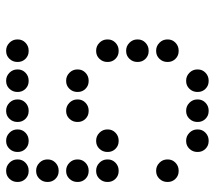

<svg xmlns="http://www.w3.org/2000/svg" viewBox="-58 -670 715 640"><g transform="rotate(-90 300.0 -350.5)"><path d="M49 -688Q34 -688 23.5 -677Q13 -666 13 -651V-649Q13 -634 23.5 -623.5Q34 -613 49 -613H51Q66 -613 77 -623.5Q88 -634 88 -649V-651Q88 -666 77 -677Q66 -688 51 -688ZM149 -688Q134 -688 123.5 -677Q113 -666 113 -651V-649Q113 -634 123.5 -623.5Q134 -613 149 -613H151Q166 -613 177 -623.5Q188 -634 188 -649V-651Q188 -666 177 -677Q166 -688 151 -688ZM249 -688Q234 -688 223.5 -677Q213 -666 213 -651V-649Q213 -634 223.5 -623.5Q234 -613 249 -613H251Q266 -613 277 -623.5Q288 -634 288 -649V-651Q288 -666 277 -677Q266 -688 251 -688ZM349 -688Q334 -688 323.5 -677Q313 -666 313 -651V-649Q313 -634 323.5 -623.5Q334 -613 349 -613H351Q366 -613 377 -623.5Q388 -634 388 -649V-651Q388 -666 377 -677Q366 -688 351 -688ZM449 -688Q434 -688 423.5 -677Q413 -666 413 -651V-649Q413 -634 423.5 -623.5Q434 -613 449 -613H451Q466 -613 477 -623.5Q488 -634 488 -649V-651Q488 -666 477 -677Q466 -688 451 -688ZM49 -588Q34 -588 23.5 -577Q13 -566 13 -551V-549Q13 -534 23.5 -523.5Q34 -513 49 -513H51Q66 -513 77 -523.5Q88 -534 88 -549V-551Q88 -566 77 -577Q66 -588 51 -588ZM49 -488Q34 -488 23.5 -477Q13 -466 13 -451V-449Q13 -434 23.5 -423.5Q34 -413 49 -413H51Q66 -413 77 -423.5Q88 -434 88 -449V-451Q88 -466 77 -477Q66 -488 51 -488ZM249 -488Q234 -488 223.5 -477Q213 -466 213 -451V-449Q213 -434 223.5 -423.5Q234 -413 249 -413H251Q266 -413 277 -423.5Q288 -434 288 -449V-451Q288 -466 277 -477Q266 -488 251 -488ZM349 -488Q334 -488 323.5 -477Q313 -466 313 -451V-449Q313 -434 323.5 -423.5Q334 -413 349 -413H351Q366 -413 377 -423.5Q388 -434 388 -449V-451Q388 -466 377 -477Q366 -488 351 -488ZM49 -388Q34 -388 23.5 -377Q13 -366 13 -351V-349Q13 -334 23.5 -323.5Q34 -313 49 -313H51Q66 -313 77 -323.5Q88 -334 88 -349V-351Q88 -366 77 -377Q66 -388 51 -388ZM149 -388Q134 -388 123.5 -377Q113 -366 113 -351V-349Q113 -334 123.5 -323.5Q134 -313 149 -313H151Q166 -313 177 -323.5Q188 -334 188 -349V-351Q188 -366 177 -377Q166 -388 151 -388ZM449 -388Q434 -388 423.5 -377Q413 -366 413 -351V-349Q413 -334 423.5 -323.5Q434 -313 449 -313H451Q466 -313 477 -323.5Q488 -334 488 -349V-351Q488 -366 477 -377Q466 -388 451 -388ZM449 -288Q434 -288 423.5 -277Q413 -266 413 -251V-249Q413 -234 423.5 -223.5Q434 -213 449 -213H451Q466 -213 477 -223.5Q488 -234 488 -249V-251Q488 -266 477 -277Q466 -288 451 -288ZM49 -188Q34 -188 23.5 -177Q13 -166 13 -151V-149Q13 -134 23.5 -123.5Q34 -113 49 -113H51Q66 -113 77 -123.5Q88 -134 88 -149V-151Q88 -166 77 -177Q66 -188 51 -188ZM449 -188Q434 -188 423.5 -177Q413 -166 413 -151V-149Q413 -134 423.5 -123.5Q434 -113 449 -113H451Q466 -113 477 -123.5Q488 -134 488 -149V-151Q488 -166 477 -177Q466 -188 451 -188ZM149 -88Q134 -88 123.5 -77Q113 -66 113 -51V-49Q113 -34 123.5 -23.5Q134 -13 149 -13H151Q166 -13 177 -23.5Q188 -34 188 -49V-51Q188 -66 177 -77Q166 -88 151 -88ZM249 -88Q234 -88 223.5 -77Q213 -66 213 -51V-49Q213 -34 223.5 -23.5Q234 -13 249 -13H251Q266 -13 277 -23.5Q288 -34 288 -49V-51Q288 -66 277 -77Q266 -88 251 -88ZM349 -88Q334 -88 323.5 -77Q313 -66 313 -51V-49Q313 -34 323.5 -23.5Q334 -13 349 -13H351Q366 -13 377 -23.5Q388 -34 388 -49V-51Q388 -66 377 -77Q366 -88 351 -88Z"/></g></svg>

Font: Doto Rounded
Style: Bold
Weight: 700
Monospace: yes
Version: Version 1.000